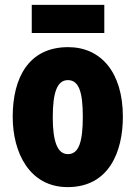

<svg xmlns="http://www.w3.org/2000/svg" viewBox="-20 -756 556 786"><path d="M407 -736H110V-621H407ZM483 -278C483 -460 393 -563 259 -563C97 -563 32 -437 32 -278C32 -132 100 10 257 10C427 10 483 -136 483 -278ZM196 -276C196 -380 215 -428 258 -428C303 -428 319 -379 319 -278C319 -176 303 -125 258 -125C215 -125 196 -177 196 -276Z"/></svg>

Font: Noto Sans Thai ExtCond Blk
Style: Regular
Weight: 900
Width: 2
Designer: Monotype Design Team
Foundry: Monotype Imaging Inc.
Version: Version 2.002